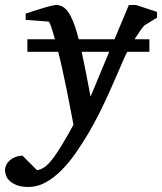

<svg xmlns="http://www.w3.org/2000/svg" viewBox="-100 -514 644 763"><path d="M474.1 -413.1Q468.3 -407.7 457.5 -392.3Q446.8 -377 434.6 -357.9H493.7V-308.1H405.8Q401.9 -300.3 398.2 -293.2Q394.5 -286.1 392.1 -279.8Q381.3 -255.9 366.9 -221.7Q352.5 -187.5 334.7 -148.2Q316.9 -108.9 295.9 -66.7Q274.9 -24.4 251 16.1Q227.5 55.7 200.9 94Q174.3 132.3 144.5 162.4Q114.7 192.4 81.8 210.7Q48.8 229 13.2 229Q-14.2 229 -32.2 222.2Q-50.3 215.3 -61 205.3Q-71.8 195.3 -75.9 183.8Q-80.1 172.4 -80.1 163.1Q-80.1 151.9 -75 141.4Q-69.8 130.9 -60.5 122.8Q-51.3 114.7 -38.6 109.9Q-25.9 105 -11.2 104L46.9 162.1Q62.5 160.6 77.6 149.7Q92.8 138.7 109.6 116.7Q126.5 94.7 146.5 61.5Q166.5 28.3 191.9 -18.1Q190.9 -23.9 187 -44.2Q183.1 -64.5 177.5 -93.5Q171.9 -122.6 164.8 -157.7Q157.7 -192.9 149.9 -229Q145.5 -249 140.9 -269Q136.2 -289.1 131.3 -308.1H8.8V-357.9H118.2Q109.9 -388.7 103.3 -408Q96.7 -427.2 92.8 -428.2L2 -435.1V-460L15.6 -464.4Q25.4 -467.8 37.1 -471.4Q48.8 -475.1 62 -479.2Q75.2 -483.4 86.9 -486.6Q98.6 -489.7 108.2 -491.9Q117.7 -494.1 122.1 -494.1Q138.2 -494.1 150.4 -486.6Q162.6 -479 172.1 -464.8Q181.6 -450.7 189.7 -430.9Q197.8 -411.1 205.1 -386.2L212.9 -357.9H355L412.1 -494.1H440.9L523.9 -466.8V-443.8ZM224.6 -308.1Q232.9 -270 241.7 -225.1Q250.5 -180.2 259.8 -129.9L334 -308.1Z"/></svg>

Font: Charis SIL APac
Style: Italic
Weight: 400
Italic angle: -11°
Foundry: SIL International
Version: Version 5.000